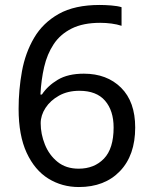

<svg xmlns="http://www.w3.org/2000/svg" viewBox="-20 -744 612 774"><path d="M55 -305Q55 -382 68.5 -456.5Q82 -531 117.5 -591.5Q153 -652 217 -688Q281 -724 382 -724Q403 -724 428.5 -722Q454 -720 470 -715V-640Q452 -646 429.5 -649Q407 -652 384 -652Q315 -652 269 -629Q223 -606 196.5 -566Q170 -526 158 -474Q146 -422 143 -363H149Q172 -398 213 -422.5Q254 -447 318 -447Q411 -447 468 -390.5Q525 -334 525 -230Q525 -118 463.5 -54Q402 10 298 10Q230 10 175 -24Q120 -58 87.5 -128Q55 -198 55 -305ZM297 -64Q360 -64 399 -104.5Q438 -145 438 -230Q438 -298 403.5 -338Q369 -378 300 -378Q253 -378 218 -358.5Q183 -339 163.5 -309Q144 -279 144 -247Q144 -204 161 -161.5Q178 -119 212 -91.5Q246 -64 297 -64Z"/></svg>

Font: Noto Sans Tifinagh Ghat
Style: Regular
Weight: 400
Designer: JamraPatel
Foundry: JamraPatel LLC
Version: Version 2.006; ttfautohint (v1.8.4.7-5d5b)